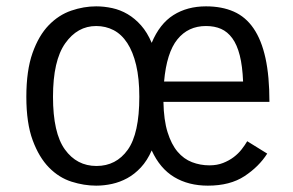

<svg xmlns="http://www.w3.org/2000/svg" viewBox="-20 -575 924 605"><path d="M63 -270Q63 -353 82.5 -408Q102 -463 133.5 -495.5Q165 -528 204.5 -541.5Q244 -555 283 -555Q308 -555 333.5 -549.5Q359 -544 382 -530.5Q405 -517 424.5 -495Q444 -473 458 -440Q483 -500 526.5 -527.5Q570 -555 629 -555Q679 -555 716.5 -538.5Q754 -522 779 -485.5Q804 -449 816.5 -392Q829 -335 829 -254H495Q496 -197 508 -158.5Q520 -120 539.5 -97Q559 -74 585 -64Q611 -54 640 -54Q664 -54 683 -61.5Q702 -69 716.5 -80Q731 -91 741.5 -104.5Q752 -118 759 -130L822 -91Q796 -50 750.5 -20Q705 10 635 10Q574 10 529 -17Q484 -44 458 -101Q444 -69 424 -47.5Q404 -26 381 -13.5Q358 -1 333 4.5Q308 10 283 10Q245 10 205.5 -2.5Q166 -15 134.5 -47Q103 -79 83 -133Q63 -187 63 -270ZM147 -270Q147 -156 184.5 -104Q222 -52 284 -52Q346 -52 382.5 -103Q419 -154 419 -270Q419 -328 409 -370Q399 -412 381 -439.5Q363 -467 338 -480Q313 -493 283 -493Q224 -493 185.5 -438.5Q147 -384 147 -270ZM629 -493Q573 -493 539 -451Q505 -409 497 -318H746Q744 -367 735.5 -400.5Q727 -434 712 -454.5Q697 -475 676.5 -484Q656 -493 629 -493Z"/></svg>

Font: Carrois Gothic
Style: Regular
Weight: 400
Designer: Ralph du Carrois
Foundry: Ralph du Carrois
Version: Version 1.002